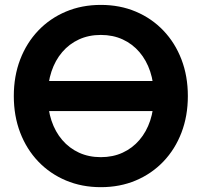

<svg xmlns="http://www.w3.org/2000/svg" viewBox="-20 -755 827 787"><path d="M175.8 -361.3Q175.8 -416.3 191 -462Q206.3 -507.8 235 -541.4Q263.7 -575 303.7 -593.4Q343.8 -611.8 393.3 -611.8Q442.9 -611.8 482.9 -593.4Q522.9 -575 551.6 -541.4Q580.3 -507.8 595.6 -462Q610.8 -416.3 610.8 -361.3Q610.8 -306.4 595.6 -260.6Q580.3 -214.8 551.6 -181.3Q522.9 -147.7 482.9 -129.3Q442.9 -110.8 393.3 -110.8Q343.8 -110.8 303.7 -129.3Q263.7 -147.7 235 -181.3Q206.3 -214.8 191 -260.6Q175.8 -306.4 175.8 -361.3ZM36.6 -361.3Q36.6 -279.8 62.7 -211.5Q88.9 -143.3 136.7 -93.1Q184.6 -43 249.9 -15.4Q315.2 12.2 393.3 12.2Q471.7 12.2 536.9 -15.4Q602.1 -43 649.9 -93.1Q697.8 -143.3 723.9 -211.5Q750 -279.8 750 -361.3Q750 -442.9 723.9 -511.1Q697.8 -579.3 649.9 -629.5Q602.1 -679.7 536.9 -707.3Q471.7 -734.9 393.3 -734.9Q315.2 -734.9 249.9 -707.3Q184.6 -679.7 136.7 -629.5Q88.9 -579.3 62.7 -511.1Q36.6 -442.9 36.6 -361.3ZM134.8 -422.9V-299.8H393.8H645.5V-422.9H393.8Z"/></svg>

Font: Giphurs
Style: Regular
Weight: 400
Version: Version 2.010